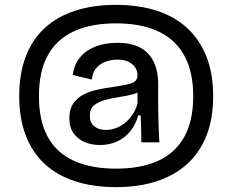

<svg xmlns="http://www.w3.org/2000/svg" viewBox="-20 -668 954 789"><path d="M457 101Q363 101 289 77Q215 53 164 6Q113 -41 86 -111Q59 -181 59 -273Q59 -365 85.5 -435Q112 -505 163.5 -552.5Q215 -600 289 -624Q363 -648 457 -648Q550 -648 624 -624Q698 -600 749.5 -552.5Q801 -505 828.5 -435Q856 -365 856 -273Q856 -181 828.5 -111Q801 -41 749 6Q697 53 623.5 77Q550 101 457 101ZM457 25Q560 25 630.5 -7.5Q701 -40 737.5 -106Q774 -172 774 -273Q774 -373 737.5 -439.5Q701 -506 630 -539Q559 -572 457 -572Q354 -572 283 -539Q212 -506 176 -440Q140 -374 140 -273Q140 -172 176 -106Q212 -40 283 -7.5Q354 25 457 25ZM415 -134Q434 -134 453.5 -140.5Q473 -147 490.5 -160.5Q508 -174 522.5 -194Q537 -214 545 -243V-304L566 -303Q553 -288 527.5 -281Q502 -274 471.5 -269.5Q441 -265 413 -257.5Q385 -250 367 -235.5Q349 -221 349 -192Q349 -164 367.5 -149Q386 -134 415 -134ZM390 -72Q358 -72 329.5 -83.5Q301 -95 283 -119.5Q265 -144 265 -181Q265 -219 281 -242.5Q297 -266 323.5 -279.5Q350 -293 382.5 -300Q415 -307 447 -311Q486 -317 507 -322Q528 -327 536.5 -335.5Q545 -344 545 -359Q545 -377 535.5 -391Q526 -405 508 -414Q490 -423 462 -423Q440 -423 417 -415.5Q394 -408 377.5 -390.5Q361 -373 357 -341L279 -360Q283 -393 298.5 -418Q314 -443 339 -459.5Q364 -476 395.5 -484Q427 -492 463 -492Q512 -492 544.5 -478Q577 -464 595.5 -440Q614 -416 622 -386.5Q630 -357 630 -325V-240Q630 -220 630.5 -199.5Q631 -179 631.5 -159Q632 -139 633 -120Q634 -101 635 -83H561Q561 -112 560 -139.5Q559 -167 558 -194H548Q538 -157 516 -129.5Q494 -102 462 -87Q430 -72 390 -72Z"/></svg>

Font: Bricolage Grotesque 36pt
Style: Regular
Weight: 400
Designer: Mathieu Triay
Foundry: Atelier Triay
Version: Version 1.001;gftools[0.9.33.dev8+g029e19f]